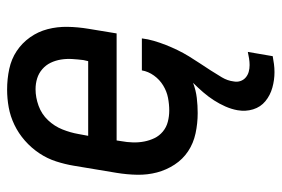

<svg xmlns="http://www.w3.org/2000/svg" viewBox="-146 -422 792 540"><g transform="rotate(-90 250.0 -152.0)"><path d="M317 224Q295 224 273.5 218Q252 212 235.5 198.5Q219 185 212.5 164Q206 143 210 120Q213 103 220.5 86Q228 69 238 53.5Q248 38 260.5 23.5Q273 9 287 -5Q266 3 244.5 5.5Q223 8 202 8Q173 8 145 2Q117 -4 94.5 -19Q72 -34 57 -57Q42 -80 35 -106.5Q28 -133 28.5 -162Q29 -191 34 -221L54 -341Q58 -365 66 -390Q74 -415 89 -437.5Q104 -460 124.5 -478Q145 -496 169 -507.5Q193 -519 218 -523.5Q243 -528 268 -528Q298 -528 326 -522Q354 -516 376.5 -501Q399 -486 415 -463.5Q431 -441 438 -414Q445 -387 444.5 -358Q444 -329 439 -299L426 -220H125L123 -207Q120 -191 119.5 -174.5Q119 -158 122 -142.5Q125 -127 131.5 -113.5Q138 -100 150 -90Q162 -80 177.5 -76Q193 -72 209 -72Q227 -72 245 -75.5Q263 -79 279.5 -89Q296 -99 307.5 -115Q319 -131 322 -149H412Q410 -132 405 -115Q400 -98 393.5 -81.5Q387 -65 379 -48.5Q371 -32 361.5 -16.5Q352 -1 342 14Q332 29 322 44.5Q312 60 302.5 76Q293 92 291 109Q289 119 292 128Q295 137 302 143Q309 149 318 151.5Q327 154 337 154Q346 154 355.5 152.5Q365 151 374 149L362 219Q351 221 340 222.5Q329 224 317 224ZM348 -300 351 -313Q353 -329 354 -345Q355 -361 352.5 -376.5Q350 -392 343.5 -405.5Q337 -419 325.5 -429Q314 -439 299.5 -443.5Q285 -448 269 -448Q246 -448 222.5 -439.5Q199 -431 182 -413Q165 -395 156 -372.5Q147 -350 143 -327L138 -300Z"/></g></svg>

Font: Iosevka Medium Oblique
Style: Regular
Weight: 500
Italic angle: -9°
Monospace: yes
Designer: Belleve Invis
Foundry: Belleve Invis
Version: Version 32.5.0; ttfautohint (v1.8.4)